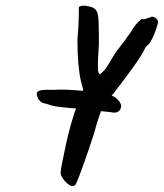

<svg xmlns="http://www.w3.org/2000/svg" viewBox="-20 -382 565 662"><path d="M173 -15Q168 -16 159.5 -18Q151 -20 141 -24Q126 -26 119 -32.5Q112 -39 110 -46Q102 -63 114 -68.5Q126 -74 162 -72Q185 -74 214.5 -72.5Q244 -71 274.5 -68Q305 -65 330 -61Q354 -57 367.5 -51.5Q381 -46 390 -34Q403 -18 394 -4Q385 10 364 5Q357 4 331 1.5Q305 -1 254 -7Q244 -8 222.5 -9.5Q201 -11 173 -15ZM228 260Q215 256 202 240.5Q189 225 189 213Q189 207 194 180.5Q199 154 207 117.5Q215 81 225.5 43.5Q236 6 248 -24Q250 -28 257 -45.5Q264 -63 272 -89L286 -94L347 -85L358 -73Q337 -24 325 10Q313 44 304 79Q285 137 271.5 175Q258 213 250 233Q242 253 239 257Q236 258 233.5 258.5Q231 259 228 260ZM333 -28Q323 -21 312 -21Q301 -21 290 -32Q271 -50 259 -102.5Q247 -155 247 -247Q251 -288 251.5 -321Q252 -354 252 -358Q261 -364 275.5 -362Q290 -360 300 -356Q310 -351 314.5 -341Q319 -331 320 -305.5Q321 -280 321 -228Q318 -188 317.5 -162Q317 -136 320 -132Q324 -125 325.5 -126Q327 -127 342 -142Q350 -153 360.5 -171Q371 -189 378 -200Q389 -214 398.5 -227Q408 -240 412 -244Q416 -252 422 -259Q428 -266 432 -273Q443 -292 455 -304.5Q467 -317 471 -317Q475 -314 483.5 -317.5Q492 -321 496 -321Q503 -328 515 -321Q519 -318 522 -314.5Q525 -311 525 -307Q525 -302 519 -283.5Q513 -265 504.5 -248Q496 -231 491 -228Q491 -228 488 -225Q485 -222 481 -218Q479 -211 468 -193Q457 -175 440.5 -152Q424 -129 407 -106.5Q390 -84 377 -67Q367 -53 354 -42.5Q341 -32 333 -28Z"/></svg>

Font: Caveat SemiBold
Style: Regular
Weight: 600
Designer: Pablo Impallari
Foundry: Pablo Impallari
Version: Version 2.000